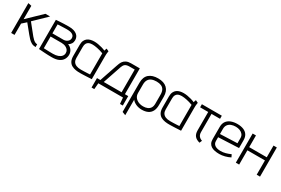

<svg xmlns="http://www.w3.org/2000/svg" viewBox="83 -1577 4179 2853"><g transform="rotate(30 2172.5 -150.5)"><path d="M350 -118 206 -297 417 -501H337L96 -269V-499L38 -512V0H96V-194L166 -257L284 -112Q305 -86 329.5 -60Q354 -34 384.5 -17Q415 0 454 0H457V-48H452Q438 -48 421.5 -55.5Q405 -63 387 -79Q369 -95 350 -118Z M854 -279Q882 -293 899 -320Q916 -347 916 -380Q916 -409 905.5 -432.5Q895 -456 873 -473.5Q851 -491 817 -501Q783 -511 737 -511Q692 -511 652 -509.5Q612 -508 581.5 -506Q551 -504 533.5 -502.5Q516 -501 516 -501V0Q516 0 529.5 1Q543 2 566 3.5Q589 5 617.5 7Q646 9 678 10Q710 11 741 11Q813 11 858.5 -10.5Q904 -32 925.5 -69Q947 -106 947 -149Q947 -193 922 -228Q897 -263 854 -279ZM731 -461Q753 -461 775.5 -458Q798 -455 817 -446Q836 -437 847 -421.5Q858 -406 858 -382Q858 -359 844.5 -340.5Q831 -322 809.5 -311.5Q788 -301 763 -301H572V-455Q572 -455 588.5 -456Q605 -457 630 -458Q655 -459 682 -460Q709 -461 731 -461ZM730 -42Q702 -42 674 -42.5Q646 -43 623 -44Q600 -45 586 -45.5Q572 -46 572 -46V-247H762Q779 -247 801 -242.5Q823 -238 843.5 -226Q864 -214 877.5 -195Q891 -176 891 -146Q891 -115 870.5 -91Q850 -67 814 -54.5Q778 -42 730 -42Z M1427 -487 1383 -508Q1377 -495 1373 -480Q1369 -465 1369 -465Q1339 -478 1305.5 -487.5Q1272 -497 1238.5 -502.5Q1205 -508 1175 -508Q1143 -508 1113 -501Q1083 -494 1059.5 -477Q1036 -460 1022 -430.5Q1008 -401 1008 -355V-167Q1008 -111 1026.5 -76.5Q1045 -42 1077 -24.5Q1109 -7 1148 -1Q1187 5 1227 4Q1242 4 1266 3Q1290 2 1316.5 1Q1343 0 1366.5 -1.5Q1390 -3 1405 -3.5Q1420 -4 1419 -4V-400Q1419 -437 1423 -462Q1427 -487 1427 -487ZM1063 -163V-352Q1063 -390 1075 -411Q1087 -432 1104.5 -441.5Q1122 -451 1140.5 -453.5Q1159 -456 1172 -456Q1189 -456 1210.5 -453.5Q1232 -451 1256 -446Q1280 -441 1307 -433.5Q1334 -426 1362 -415V-52Q1362 -52 1349 -51Q1336 -50 1313.5 -49Q1291 -48 1263 -47Q1235 -46 1205 -46Q1160 -46 1128 -59Q1096 -72 1079.5 -98Q1063 -124 1063 -163Z M1957 -57V-500H1807Q1758 -500 1727 -484.5Q1696 -469 1679 -446Q1662 -423 1653 -398.5Q1644 -374 1638 -357L1536 -57H1478V105H1525L1534 0H1957L1966 105H2014V-57ZM1594 -57 1702 -375Q1708 -391 1716 -404.5Q1724 -418 1736 -427.5Q1748 -437 1766.5 -442Q1785 -447 1810 -447H1900V-57Z M2476 -169V-314Q2476 -407 2423 -457.5Q2370 -508 2270 -508Q2170 -508 2114.5 -459.5Q2059 -411 2059 -314V188L2117 211V-56Q2127 -41 2144.5 -27.5Q2162 -14 2184.5 -3.5Q2207 7 2233 12.5Q2259 18 2285 18Q2348 18 2390.5 -3Q2433 -24 2454.5 -66Q2476 -108 2476 -169ZM2419 -314V-161Q2419 -118 2402.5 -90.5Q2386 -63 2354.5 -49Q2323 -35 2280 -35Q2248 -35 2219 -43.5Q2190 -52 2167 -69Q2144 -86 2130.5 -111Q2117 -136 2117 -168V-314Q2117 -364 2135.5 -395.5Q2154 -427 2189 -441.5Q2224 -456 2273 -456Q2320 -456 2353 -441.5Q2386 -427 2402.5 -395.5Q2419 -364 2419 -314Z M2959 -487 2915 -508Q2909 -495 2905 -480Q2901 -465 2901 -465Q2871 -478 2837.5 -487.5Q2804 -497 2770.5 -502.5Q2737 -508 2707 -508Q2675 -508 2645 -501Q2615 -494 2591.5 -477Q2568 -460 2554 -430.5Q2540 -401 2540 -355V-167Q2540 -111 2558.5 -76.5Q2577 -42 2609 -24.5Q2641 -7 2680 -1Q2719 5 2759 4Q2774 4 2798 3Q2822 2 2848.5 1Q2875 0 2898.5 -1.5Q2922 -3 2937 -3.5Q2952 -4 2951 -4V-400Q2951 -437 2955 -462Q2959 -487 2959 -487ZM2595 -163V-352Q2595 -390 2607 -411Q2619 -432 2636.5 -441.5Q2654 -451 2672.5 -453.5Q2691 -456 2704 -456Q2721 -456 2742.5 -453.5Q2764 -451 2788 -446Q2812 -441 2839 -433.5Q2866 -426 2894 -415V-52Q2894 -52 2881 -51Q2868 -50 2845.5 -49Q2823 -48 2795 -47Q2767 -46 2737 -46Q2692 -46 2660 -59Q2628 -72 2611.5 -98Q2595 -124 2595 -163Z M3218 -133V-447H3364V-500H3022V-447H3161V-133Q3161 -103 3167.5 -79.5Q3174 -56 3187.5 -38.5Q3201 -21 3223 -8Q3245 5 3277 13L3295 -30Q3270 -38 3253 -52Q3236 -66 3227 -86Q3218 -106 3218 -133Z M3476 -132V-196L3826 -212V-344Q3826 -401 3802 -437.5Q3778 -474 3733.5 -492Q3689 -510 3628 -510Q3569 -510 3521.5 -492Q3474 -474 3447 -436.5Q3420 -399 3420 -341V-132Q3420 -90 3434 -62.5Q3448 -35 3474 -18.5Q3500 -2 3536 5Q3572 12 3615 12Q3658 12 3707 -0.5Q3756 -13 3798 -35L3777 -78Q3735 -59 3693 -47.5Q3651 -36 3609 -36Q3582 -36 3558 -41Q3534 -46 3515.5 -57.5Q3497 -69 3486.5 -87Q3476 -105 3476 -132ZM3770 -351V-262L3476 -251V-340Q3476 -381 3495.5 -408.5Q3515 -436 3549 -449.5Q3583 -463 3627 -463Q3666 -463 3698.5 -450Q3731 -437 3750.5 -412Q3770 -387 3770 -351Z M4251 -299H3950V-500H3893V0H3950V-245H4251V0H4308V-500H4251Z"/></g></svg>

Font: AdventPro_ExpandedRegular
Style: ExpandedRegular
Weight: 400
Width: 7
Designer: VivaRado, Andreas Kalpakidis
Foundry: VivaRado, Andreas Kalpakidis
Version: Version 3.000